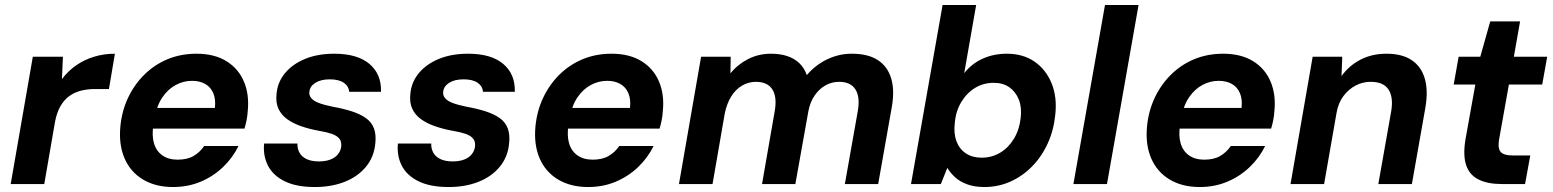

<svg xmlns="http://www.w3.org/2000/svg" viewBox="-20 -740 6246 772"><path d="M23 0 112 -512H233L229 -422Q254 -455 286.5 -477.5Q319 -500 358.5 -512Q398 -524 442 -524L418 -382H361Q332 -382 306 -375.5Q280 -369 259 -354Q238 -339 223 -313Q208 -287 201 -249L158 0Z M676 12Q605 12 554.5 -18.5Q504 -49 480.5 -104Q457 -159 464 -232Q470 -294 495 -347Q520 -400 560.5 -440Q601 -480 654 -502Q707 -524 770 -524Q842 -524 890.5 -494Q939 -464 961 -411.5Q983 -359 976 -292Q975 -275 971.5 -257Q968 -239 963 -223H558L572 -306H844Q848 -341 837.5 -365.5Q827 -390 805 -402.5Q783 -415 752 -415Q718 -415 687 -398.5Q656 -382 633.5 -349.5Q611 -317 602 -267L597 -238Q590 -196 599 -164.5Q608 -133 632.5 -115.5Q657 -98 694 -98Q733 -98 758.5 -113Q784 -128 801 -153H939Q916 -106 877 -68.5Q838 -31 787 -9.5Q736 12 676 12Z M1246 12Q1172 12 1125 -11Q1078 -34 1057.5 -74Q1037 -114 1042 -163H1176Q1175 -143 1184 -126.5Q1193 -110 1212.5 -100.5Q1232 -91 1262 -91Q1289 -91 1308.5 -98.5Q1328 -106 1339 -120Q1350 -134 1352 -151Q1354 -171 1344 -183Q1334 -195 1313.5 -202Q1293 -209 1263 -214Q1224 -221 1191 -232.5Q1158 -244 1134.5 -261Q1111 -278 1099.5 -303Q1088 -328 1092 -363Q1096 -410 1126.5 -446.5Q1157 -483 1207.5 -503.5Q1258 -524 1324 -524Q1417 -524 1465.5 -483Q1514 -442 1512 -371H1384Q1382 -394 1362 -407.5Q1342 -421 1306 -421Q1270 -421 1248 -407Q1226 -393 1224 -371Q1222 -357 1231.5 -345.5Q1241 -334 1262 -326Q1283 -318 1317 -311Q1362 -303 1395.5 -292Q1429 -281 1451.5 -265Q1474 -249 1483.5 -224Q1493 -199 1489 -163Q1484 -109 1451.5 -69.5Q1419 -30 1366 -9Q1313 12 1246 12Z M1784 12Q1710 12 1663 -11Q1616 -34 1595.5 -74Q1575 -114 1580 -163H1714Q1713 -143 1722 -126.5Q1731 -110 1750.5 -100.5Q1770 -91 1800 -91Q1827 -91 1846.5 -98.5Q1866 -106 1877 -120Q1888 -134 1890 -151Q1892 -171 1882 -183Q1872 -195 1851.5 -202Q1831 -209 1801 -214Q1762 -221 1729 -232.5Q1696 -244 1672.5 -261Q1649 -278 1637.5 -303Q1626 -328 1630 -363Q1634 -410 1664.5 -446.5Q1695 -483 1745.5 -503.5Q1796 -524 1862 -524Q1955 -524 2003.5 -483Q2052 -442 2050 -371H1922Q1920 -394 1900 -407.5Q1880 -421 1844 -421Q1808 -421 1786 -407Q1764 -393 1762 -371Q1760 -357 1769.5 -345.5Q1779 -334 1800 -326Q1821 -318 1855 -311Q1900 -303 1933.5 -292Q1967 -281 1989.5 -265Q2012 -249 2021.5 -224Q2031 -199 2027 -163Q2022 -109 1989.5 -69.5Q1957 -30 1904 -9Q1851 12 1784 12Z M2345 12Q2274 12 2223.5 -18.5Q2173 -49 2149.5 -104Q2126 -159 2133 -232Q2139 -294 2164 -347Q2189 -400 2229.5 -440Q2270 -480 2323 -502Q2376 -524 2439 -524Q2511 -524 2559.5 -494Q2608 -464 2630 -411.5Q2652 -359 2645 -292Q2644 -275 2640.5 -257Q2637 -239 2632 -223H2227L2241 -306H2513Q2517 -341 2506.5 -365.5Q2496 -390 2474 -402.5Q2452 -415 2421 -415Q2387 -415 2356 -398.5Q2325 -382 2302.5 -349.5Q2280 -317 2271 -267L2266 -238Q2259 -196 2268 -164.5Q2277 -133 2301.5 -115.5Q2326 -98 2363 -98Q2402 -98 2427.5 -113Q2453 -128 2470 -153H2608Q2585 -106 2546 -68.5Q2507 -31 2456 -9.5Q2405 12 2345 12Z M2710 0 2799 -512H2918L2917 -445Q2946 -481 2988 -502.5Q3030 -524 3080 -524Q3117 -524 3145.5 -514.5Q3174 -505 3194 -486Q3214 -467 3224 -438Q3259 -479 3306 -501.5Q3353 -524 3405 -524Q3470 -524 3509.5 -498.5Q3549 -473 3563.5 -424Q3578 -375 3565 -305L3511 0H3377L3429 -293Q3439 -350 3419.5 -380.5Q3400 -411 3354 -411Q3325 -411 3299.5 -397Q3274 -383 3255.5 -356Q3237 -329 3230 -291L3178 0H3044L3095 -293Q3105 -350 3085.5 -380.5Q3066 -411 3019 -411Q2990 -411 2964 -396Q2938 -381 2920 -352Q2902 -323 2894 -283L2845 0Z M3938 12Q3898 12 3868.5 1Q3839 -10 3820 -27.5Q3801 -45 3789 -65L3763 0H3643L3770 -720H3905L3857 -446Q3887 -484 3931 -504Q3975 -524 4028 -524Q4094 -524 4140 -492Q4186 -460 4208.5 -404.5Q4231 -349 4223 -278Q4217 -217 4193 -164Q4169 -111 4130.5 -71.5Q4092 -32 4043 -10Q3994 12 3938 12ZM3927 -106Q3968 -106 4001.5 -126Q4035 -146 4057 -182.5Q4079 -219 4084 -266Q4089 -308 4076.5 -339.5Q4064 -371 4038.5 -389Q4013 -407 3976 -407Q3934 -407 3900.5 -386.5Q3867 -366 3845 -329.5Q3823 -293 3819 -245Q3814 -203 3826 -171.5Q3838 -140 3864 -123Q3890 -106 3927 -106Z M4296 0 4423 -720H4558L4431 0Z M4804 12Q4733 12 4682.5 -18.5Q4632 -49 4608.5 -104Q4585 -159 4592 -232Q4598 -294 4623 -347Q4648 -400 4688.5 -440Q4729 -480 4782 -502Q4835 -524 4898 -524Q4970 -524 5018.5 -494Q5067 -464 5089 -411.5Q5111 -359 5104 -292Q5103 -275 5099.5 -257Q5096 -239 5091 -223H4686L4700 -306H4972Q4976 -341 4965.5 -365.5Q4955 -390 4933 -402.5Q4911 -415 4880 -415Q4846 -415 4815 -398.5Q4784 -382 4761.5 -349.5Q4739 -317 4730 -267L4725 -238Q4718 -196 4727 -164.5Q4736 -133 4760.5 -115.5Q4785 -98 4822 -98Q4861 -98 4886.5 -113Q4912 -128 4929 -153H5067Q5044 -106 5005 -68.5Q4966 -31 4915 -9.5Q4864 12 4804 12Z M5169 0 5258 -512H5377L5374 -434Q5404 -476 5450 -500Q5496 -524 5555 -524Q5618 -524 5656.5 -498Q5695 -472 5709 -423.5Q5723 -375 5711 -306L5657 0H5522L5574 -294Q5583 -349 5563 -380Q5543 -411 5491 -411Q5459 -411 5430.5 -396Q5402 -381 5381.5 -353.5Q5361 -326 5354 -286L5304 0Z M6019 0Q5962 0 5925.5 -18Q5889 -36 5875.5 -75Q5862 -114 5872 -177L5912 -400H5825L5845 -512H5932L5972 -654H6092L6067 -512H6201L6181 -400H6047L6007 -176Q6002 -141 6015 -128Q6028 -115 6062 -115H6133L6112 0Z"/></svg>

Font: DM Sans 12pt
Style: Bold Italic
Weight: 700
Italic angle: -10°
Version: Version 4.004;gftools[0.9.30]